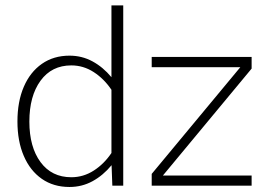

<svg xmlns="http://www.w3.org/2000/svg" viewBox="-20 -707 1004 731"><path d="M557.6 -451.2V-490.2H938V-445.8L600.1 -38.6H938V0H557.6V-44.9L895 -451.2ZM46.4 -244.6Q46.4 -320.3 70.6 -376.5Q94.7 -432.6 139.4 -463.9Q184.1 -495.1 244.6 -495.1Q292 -495.1 332 -473.4Q372.1 -451.7 404.3 -413.1V-686.5H449.2V0H407.7L404.8 -78.1Q372.6 -39.1 332.3 -17.1Q292 4.9 244.6 4.9Q183.6 4.9 139.2 -26.1Q94.7 -57.1 70.6 -113.3Q46.4 -169.4 46.4 -244.6ZM91.8 -244.1Q91.8 -147.5 134.3 -89.8Q176.8 -32.2 251.5 -32.2Q297.4 -32.2 336.7 -57.4Q376 -82.5 404.3 -124.5V-365.2Q376 -407.2 336.7 -432.6Q297.4 -458 251.5 -458Q176.8 -458 134.3 -399.7Q91.8 -341.3 91.8 -244.1Z"/></svg>

Font: Estedad-FD ExtraLight
Style: Regular
Weight: 200
Designer: Amin Abedi
Version: Version 7.3